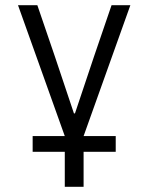

<svg xmlns="http://www.w3.org/2000/svg" viewBox="-20 -521 568 735"><path d="M228 60H105V0H228L49 -501H123L190 -305L263 -87H267L340 -305L407 -501H479L300 0H423V60H300V194H228Z"/></svg>

Font: PlemolJP
Style: Regular
Weight: 400
Monospace: yes
Version: v2.0.4; ttfautohint (v1.8.4.7-5d5b-dirty) -l 6 -r 45 -G 200 